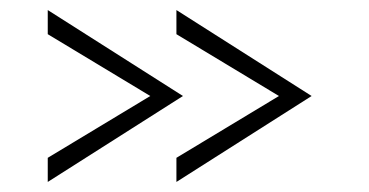

<svg xmlns="http://www.w3.org/2000/svg" viewBox="-20 -450 734 382"><path d="M331 -88V-136L535 -259L331 -382V-430L600 -259ZM75 -88V-136L279 -259L75 -382V-430L344 -259Z"/></svg>

Font: Antic Slab
Style: Regular
Weight: 400
Designer: Santiago Orozco
Foundry: Santiago Orozco
Version: Version 001.002